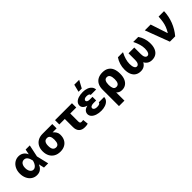

<svg xmlns="http://www.w3.org/2000/svg" viewBox="298 -2265 3960 3960"><g transform="rotate(-45 2278.0 -285.0)"><path d="M34.2 -265.6Q34.2 -344.2 65.2 -406.2Q96.2 -468.3 149.4 -502.7Q202.6 -537.1 266.6 -537.1Q328.6 -537.1 375.7 -505.6Q422.9 -474.1 444.3 -418.9H447.8L470.7 -530.3H591.8L535.6 -265.1L598.6 0H475.6L449.2 -117.2H445.3Q423.8 -59.1 378.7 -23.9Q333.5 11.2 265.6 10.7Q199.2 10.7 146.5 -24.4Q93.8 -59.6 64 -122.6Q34.2 -185.5 34.2 -265.6ZM293 -121.1Q324.2 -121.1 349.6 -142.1Q375 -163.1 391.8 -195.8Q408.7 -228.5 416 -263.7L416.5 -265.1L416 -266.6Q404.3 -327.6 375.5 -367.9Q346.7 -408.2 296.9 -408.2Q264.2 -408.2 241 -390.4Q217.8 -372.6 205.6 -340.6Q193.4 -308.6 193.4 -266.6Q193.4 -224.6 205.8 -191.4Q218.3 -158.2 241 -139.6Q263.7 -121.1 293 -121.1Z M948.2 -513.7H1231.4V-387.7H1114.7Q1150.4 -359.4 1172.6 -321.3Q1194.8 -283.2 1194.3 -242.2V-232.4Q1194.8 -162.1 1166 -107.2Q1137.2 -52.2 1081.8 -21.2Q1026.4 9.8 950.2 9.8Q869.1 9.8 811.3 -23.9Q753.4 -57.6 723.1 -116.7Q692.9 -175.8 692.4 -251V-262.7Q692.9 -335 722.9 -391.8Q752.9 -448.7 810.3 -481.2Q867.7 -513.7 948.2 -513.7ZM950.2 -116.2Q1035.2 -116.2 1035.2 -251V-262.7Q1035.2 -319.3 1015.1 -353.5Q995.1 -387.7 948.2 -387.7Q897.9 -387.7 875.2 -353Q852.5 -318.4 852.5 -262.7V-251Q852.5 -116.2 950.2 -116.2Z M1822.3 -405.3H1647.5V-169.9Q1647.5 -142.6 1658.2 -130.4Q1668.9 -118.2 1691.4 -118.2Q1707 -118.2 1718.3 -119.6Q1729.5 -121.1 1741.2 -123L1753.9 -2Q1731.9 4.4 1711.4 7.1Q1690.9 9.8 1662.1 9.8Q1579.1 9.8 1533.7 -35.9Q1488.3 -81.5 1488.3 -168.9V-405.3H1328.1V-530.3H1822.3Z M2011.2 -269.5Q1956.5 -284.7 1926.5 -315.9Q1896.5 -347.2 1896.5 -385.7Q1896.5 -433.6 1928.2 -467.8Q1960 -502 2015.9 -519.5Q2071.8 -537.1 2143.6 -537.1Q2207 -537.1 2259 -518.1Q2311 -499 2341.8 -462.9Q2372.6 -426.8 2374 -377.9H2216.8Q2215.3 -400.4 2193.4 -410.6Q2171.4 -420.9 2133.8 -420.9Q2095.2 -420.9 2074.5 -406.5Q2053.7 -392.1 2052.7 -371.1Q2053.7 -349.1 2075.9 -336.7Q2098.1 -324.2 2136.7 -324.2H2214.8V-217.8H2136.7Q2098.1 -217.8 2070.6 -204.1Q2043 -190.4 2043 -161.1Q2043 -147 2053.5 -134.8Q2064 -122.6 2084.7 -115Q2105.5 -107.4 2133.8 -107.4Q2179.2 -107.4 2201.7 -118.7Q2224.1 -129.9 2226.6 -152.3H2381.8Q2380.9 -100.6 2347.7 -64Q2314.5 -27.3 2260.3 -8.8Q2206.1 9.8 2143.6 9.8Q2071.8 9.8 2013.7 -9Q1955.6 -27.8 1921.9 -62.7Q1888.2 -97.7 1887.7 -144.5Q1888.7 -191.4 1919.7 -223.9Q1950.7 -256.3 2011.2 -269.5ZM2126 -766.6H2268.6L2179.7 -601.6H2085Z M2713.9 -537.1Q2800.8 -537.1 2855 -500.2Q2909.2 -463.4 2932.6 -402.1Q2956.1 -340.8 2956.1 -262.7V-252.9Q2956.1 -173.3 2931.2 -114Q2906.2 -54.7 2859.4 -22.5Q2812.5 9.8 2748 9.8Q2669.4 9.8 2624.5 -43L2625 197.3H2465.8V-282.2Q2465.8 -363.3 2495.6 -420.7Q2525.4 -478 2581.1 -507.6Q2636.7 -537.1 2713.9 -537.1ZM2710 -119.1Q2796.9 -119.1 2796.9 -252.9V-262.7Q2796.9 -325.2 2776.4 -364.3Q2755.9 -403.3 2708 -403.3Q2664.1 -403.3 2644 -366Q2624 -328.6 2624 -265.6V-254.4Q2625 -195.3 2643.3 -157.2Q2661.6 -119.1 2710 -119.1Z M3234.4 -263.7Q3234.4 -195.8 3252.9 -157Q3271.5 -118.2 3305.7 -118.2Q3337.4 -118.2 3356.2 -149.7Q3375 -181.2 3375 -238.3V-433.6H3543V-238.3Q3543 -181.2 3561.8 -149.7Q3580.6 -118.2 3612.3 -118.2Q3647 -118.2 3665.8 -156.7Q3684.6 -195.3 3684.6 -263.7Q3684.6 -323.2 3665.8 -388.7Q3647 -454.1 3608.4 -530.3H3755.9Q3796.9 -470.7 3818.4 -400.6Q3839.8 -330.6 3839.8 -255.9Q3839.8 -168.5 3813.2 -108.9Q3786.6 -49.3 3738.3 -19.8Q3689.9 9.8 3624 9.8Q3566.4 9.8 3524.9 -15.4Q3483.4 -40.5 3459 -87.9Q3434.6 -40.5 3393.6 -15.4Q3352.5 9.8 3294.9 9.8Q3228.5 9.8 3179.9 -19.8Q3131.3 -49.3 3104.7 -108.9Q3078.1 -168.5 3078.1 -255.9Q3078.1 -330.1 3099.9 -400.1Q3121.6 -470.2 3162.1 -530.3H3310.5Q3271.5 -455.1 3252.9 -389.4Q3234.4 -323.7 3234.4 -263.7Z M3947.3 -530.3H4117.2L4239.3 -159.2H4245.1Q4282.2 -220.7 4303.2 -275.1Q4324.2 -329.6 4334 -388.4Q4343.8 -447.3 4348.6 -530.3H4507.8Q4503.9 -387.2 4451.4 -250.5Q4398.9 -113.8 4302.7 0H4147.5Z"/></g></svg>

Font: Pretendard ExtraBold
Style: Regular
Weight: 800
Designer: Base glyphs from Inter by Rasmus Andersson; Hangeul glyphs from Noto Sans CJK(Source Han Sans) by Jang Soo-young and Kan
Foundry: Kil Hyung-jin
Version: Version 1.309